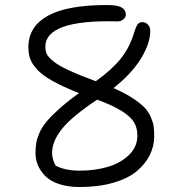

<svg xmlns="http://www.w3.org/2000/svg" viewBox="-20 -688 740 763"><path d="M295.9 55.2Q250 55.2 214.8 43.5Q179.7 31.7 159.9 11.5Q140.1 -8.8 130.4 -32.2Q120.6 -55.7 121.1 -82Q121.6 -104 124 -119.9Q126.5 -135.7 136.2 -158.7Q146 -181.6 164.1 -203.6Q182.1 -225.6 214.6 -254.9Q247.1 -284.2 293.9 -317.9Q230 -343.3 189 -366.2Q147.9 -389.2 127.2 -412.1Q106.4 -435.1 99.4 -455.8Q92.3 -476.6 92.8 -503.9Q94.2 -583.5 170.9 -625.7Q247.6 -668 404.8 -668Q446.8 -668 463.4 -658.2Q480 -648.4 480 -629.9Q480 -618.7 469.7 -610.6Q459.5 -602.5 445.8 -603Q160.2 -610.4 160.2 -502Q160.2 -484.9 166.3 -472.7Q172.4 -460.4 192.4 -444.1Q212.4 -427.7 253.4 -408.7Q294.4 -389.6 360.8 -365.2Q424.3 -410.6 460 -455.1Q495.6 -499.5 513.2 -559.1Q520 -582 526.9 -591.1Q533.7 -600.1 545.9 -600.1Q558.6 -600.1 567.9 -590.1Q577.1 -580.1 577.1 -565.9Q577.1 -515.6 540.3 -455.6Q503.4 -395.5 431.2 -337.9Q475.1 -318.8 506.1 -298.6Q537.1 -278.3 553.7 -261.2Q570.3 -244.1 579.3 -222.9Q588.4 -201.7 590.6 -185.8Q592.8 -169.9 592.8 -147Q592.8 -106.9 575.2 -71.5Q557.6 -36.1 522.9 -7.3Q488.3 21.5 429.9 38.3Q371.6 55.2 295.9 55.2ZM187 -81.1Q187 -54.7 201.2 -29.8Q238.8 -9.8 295.9 -9.8Q356.9 -9.8 408 -24.7Q459 -39.6 492.4 -72Q525.9 -104.5 525.9 -148.9Q525.9 -179.7 512.9 -201.7Q500 -223.6 464.8 -246.1Q429.7 -268.6 366.2 -292Q265.6 -225.1 226.3 -175.8Q187 -126.5 187 -81.1Z"/></svg>

Font: Shantell Sans Bouncy
Style: Regular
Weight: 300
Designer: Stephen Nixon, Anya Danilova, Shantell Martin
Foundry: Arrow Type
Version: Version 1.006;[9816181b4]